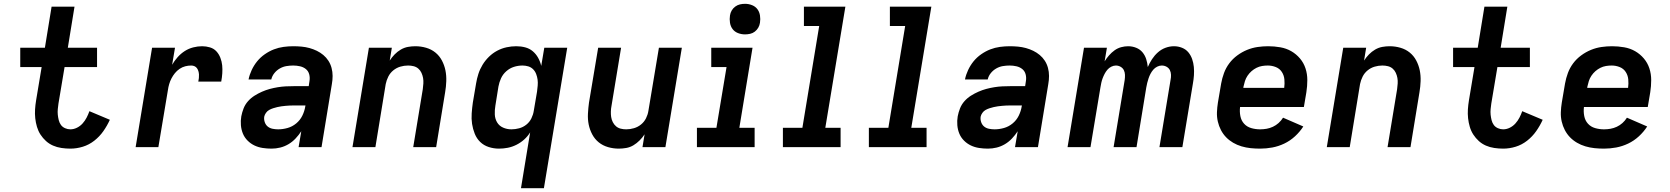

<svg xmlns="http://www.w3.org/2000/svg" viewBox="-20 -770 8740 1005"><path d="M348 8Q325 8 301.5 4.5Q278 1 257.5 -8Q237 -17 220.5 -32Q204 -47 192 -65.5Q180 -84 173.5 -106Q167 -128 164.5 -151Q162 -174 163.5 -197.5Q165 -221 169 -245L198 -419H86V-520H215L250 -735H370L335 -520H488V-419H318L286 -228Q284 -214 282.5 -199Q281 -184 282.5 -169.5Q284 -155 287.5 -141Q291 -127 299 -116Q307 -105 320.5 -99Q334 -93 348 -93Q366 -93 383 -101.5Q400 -110 412.5 -124Q425 -138 433.5 -154.5Q442 -171 448 -188L555 -143Q541 -112 521 -83.5Q501 -55 473.5 -33.5Q446 -12 413.5 -2Q381 8 348 8Z M690 0 776 -520H896L881 -431Q893 -452 910 -471Q927 -490 947.5 -503Q968 -516 991.5 -522Q1015 -528 1038 -528Q1059 -528 1079 -522Q1099 -516 1112.5 -501.5Q1126 -487 1133.5 -467.5Q1141 -448 1143 -428Q1145 -408 1143.5 -386Q1142 -364 1138 -343H1018Q1020 -352 1021 -361.5Q1022 -371 1021.5 -380Q1021 -389 1018.5 -397.5Q1016 -406 1011 -413Q1006 -420 998 -423.5Q990 -427 981 -427Q965 -427 949.5 -423Q934 -419 920 -409.5Q906 -400 895.5 -387Q885 -374 877.5 -359.5Q870 -345 865.5 -329.5Q861 -314 859 -299L809 0Z M1401 8Q1378 8 1355 4.5Q1332 1 1312 -8.5Q1292 -18 1276 -34Q1260 -50 1251.5 -70.5Q1243 -91 1241 -114.5Q1239 -138 1243 -161Q1247 -182 1255 -202.5Q1263 -223 1278 -240Q1293 -257 1312 -269Q1331 -281 1351.5 -290Q1372 -299 1392.5 -304.5Q1413 -310 1434.5 -313.5Q1456 -317 1476.5 -318Q1497 -319 1518 -319H1596L1600 -346Q1603 -364 1598.5 -381Q1594 -398 1581 -408.5Q1568 -419 1550.5 -423Q1533 -427 1515 -427Q1497 -427 1479 -424Q1461 -421 1444.5 -411.5Q1428 -402 1416 -387Q1404 -372 1400 -354H1281Q1286 -379 1297.5 -403.5Q1309 -428 1326 -449Q1343 -470 1366 -486Q1389 -502 1413.5 -511.5Q1438 -521 1464 -524.5Q1490 -528 1515 -528Q1537 -528 1558.5 -526Q1580 -524 1600 -518.5Q1620 -513 1638.5 -504Q1657 -495 1672.5 -482Q1688 -469 1699 -452Q1710 -435 1715.5 -414.5Q1721 -394 1721 -372.5Q1721 -351 1717 -329L1663 0H1543L1557 -83Q1544 -63 1527 -45Q1510 -27 1489.5 -15Q1469 -3 1446.5 2.5Q1424 8 1401 8ZM1436 -93Q1460 -93 1485 -100Q1510 -107 1530.5 -124Q1551 -141 1562.5 -164.5Q1574 -188 1578 -213L1579 -218H1518Q1507 -218 1496.5 -217.5Q1486 -217 1475 -216Q1464 -215 1453 -213.5Q1442 -212 1431.5 -209.5Q1421 -207 1410 -203.5Q1399 -200 1389 -194.5Q1379 -189 1372 -179Q1365 -169 1363 -159Q1361 -144 1366 -130Q1371 -116 1381.5 -107.5Q1392 -99 1406.5 -96Q1421 -93 1436 -93Z M1825 0 1911 -520H2031L2020 -453Q2031 -470 2045.5 -485Q2060 -500 2078 -510.5Q2096 -521 2115.5 -524.5Q2135 -528 2154 -528Q2183 -528 2210.5 -520Q2238 -512 2259 -495Q2280 -478 2293 -453.5Q2306 -429 2311.5 -402Q2317 -375 2316 -345.5Q2315 -316 2310 -287L2263 0H2143L2193 -303Q2195 -318 2196 -333Q2197 -348 2194.5 -362Q2192 -376 2186 -389Q2180 -402 2169.5 -411Q2159 -420 2145 -423.5Q2131 -427 2116 -427Q2095 -427 2075 -421Q2055 -415 2038.5 -401.5Q2022 -388 2012.5 -369Q2003 -350 1999 -330L1945 0Z M2707 215 2755 -77Q2742 -56 2723.5 -39.5Q2705 -23 2683 -12Q2661 -1 2638 3.5Q2615 8 2592 8Q2564 8 2538 -0.5Q2512 -9 2493.5 -27Q2475 -45 2465 -70Q2455 -95 2451 -121.5Q2447 -148 2449 -176.5Q2451 -205 2455 -233L2472 -333Q2476 -358 2484 -383Q2492 -408 2506 -431Q2520 -454 2539.5 -473Q2559 -492 2582.5 -504.5Q2606 -517 2631.5 -522.5Q2657 -528 2682 -528Q2707 -528 2729.5 -522Q2752 -516 2769 -501.5Q2786 -487 2797 -467Q2808 -447 2813 -425L2829 -520H2949L2827 215ZM2657 -93Q2677 -93 2697.5 -98.5Q2718 -104 2735 -117.5Q2752 -131 2761.5 -150.5Q2771 -170 2774 -190L2791 -290Q2793 -306 2794.5 -322Q2796 -338 2794 -353Q2792 -368 2786.5 -382.5Q2781 -397 2770.5 -407.5Q2760 -418 2745.5 -422.5Q2731 -427 2715 -427Q2692 -427 2670 -420Q2648 -413 2630 -397Q2612 -381 2602.5 -360Q2593 -339 2589 -317L2573 -217Q2569 -194 2570 -171Q2571 -148 2582 -129.5Q2593 -111 2613.5 -102Q2634 -93 2657 -93Z M3219 8Q3190 8 3162.5 0Q3135 -8 3114 -25Q3093 -42 3080 -66.5Q3067 -91 3061.5 -118Q3056 -145 3057.5 -174.5Q3059 -204 3063 -233L3111 -520H3231L3181 -217Q3178 -202 3177.5 -187Q3177 -172 3179 -158Q3181 -144 3187.5 -131Q3194 -118 3204.5 -109Q3215 -100 3229 -96.5Q3243 -93 3258 -93Q3278 -93 3298.5 -99Q3319 -105 3335.5 -118.5Q3352 -132 3361.5 -151Q3371 -170 3374 -190L3429 -520H3549L3463 0H3343L3354 -67Q3343 -50 3328 -35Q3313 -20 3295.5 -9.5Q3278 1 3258 4.5Q3238 8 3219 8Z M3628 0V-101H3730L3783 -419H3703V-520H3919L3850 -101H3930V0ZM3880 -590Q3860 -590 3842.5 -597Q3825 -604 3814.5 -618Q3804 -632 3801 -651Q3798 -670 3801 -689Q3803 -703 3810 -715Q3817 -727 3828.5 -735.5Q3840 -744 3853 -747Q3866 -750 3880 -750Q3899 -750 3916.5 -743Q3934 -736 3944.5 -722Q3955 -708 3958 -689Q3961 -670 3958 -651Q3956 -637 3949 -625Q3942 -613 3931 -604.5Q3920 -596 3906.5 -593Q3893 -590 3880 -590Z M4078 0V-101H4180L4268 -634H4188V-735H4405L4300 -101H4380V0Z M4528 0V-101H4630L4718 -634H4638V-735H4855L4750 -101H4830V0Z M5151 8Q5128 8 5105 4.5Q5082 1 5062 -8.5Q5042 -18 5026 -34Q5010 -50 5001.5 -70.5Q4993 -91 4991 -114.5Q4989 -138 4993 -161Q4997 -182 5005 -202.5Q5013 -223 5028 -240Q5043 -257 5062 -269Q5081 -281 5101.5 -290Q5122 -299 5142.5 -304.5Q5163 -310 5184.5 -313.5Q5206 -317 5226.5 -318Q5247 -319 5268 -319H5346L5350 -346Q5353 -364 5348.5 -381Q5344 -398 5331 -408.5Q5318 -419 5300.5 -423Q5283 -427 5265 -427Q5247 -427 5229 -424Q5211 -421 5194.5 -411.5Q5178 -402 5166 -387Q5154 -372 5150 -354H5031Q5036 -379 5047.5 -403.5Q5059 -428 5076 -449Q5093 -470 5116 -486Q5139 -502 5163.5 -511.5Q5188 -521 5214 -524.5Q5240 -528 5265 -528Q5287 -528 5308.5 -526Q5330 -524 5350 -518.5Q5370 -513 5388.5 -504Q5407 -495 5422.5 -482Q5438 -469 5449 -452Q5460 -435 5465.5 -414.5Q5471 -394 5471 -372.5Q5471 -351 5467 -329L5413 0H5293L5307 -83Q5294 -63 5277 -45Q5260 -27 5239.5 -15Q5219 -3 5196.5 2.5Q5174 8 5151 8ZM5186 -93Q5210 -93 5235 -100Q5260 -107 5280.5 -124Q5301 -141 5312.5 -164.5Q5324 -188 5328 -213L5329 -218H5268Q5257 -218 5246.5 -217.5Q5236 -217 5225 -216Q5214 -215 5203 -213.5Q5192 -212 5181.5 -209.5Q5171 -207 5160 -203.5Q5149 -200 5139 -194.5Q5129 -189 5122 -179Q5115 -169 5113 -159Q5111 -144 5116 -130Q5121 -116 5131.5 -107.5Q5142 -99 5156.5 -96Q5171 -93 5186 -93Z M5568 0 5654 -520H5774L5762 -449Q5772 -465 5785 -480Q5798 -495 5814 -506.5Q5830 -518 5848.5 -523Q5867 -528 5885 -528Q5907 -528 5927 -520Q5947 -512 5960 -496.5Q5973 -481 5979.5 -461Q5986 -441 5988 -419Q5997 -440 6010 -460Q6023 -480 6041 -496Q6059 -512 6081 -520Q6103 -528 6125 -528Q6147 -528 6167 -520Q6187 -512 6200 -496.5Q6213 -481 6220 -461Q6227 -441 6229 -419.5Q6231 -398 6229.5 -376Q6228 -354 6224 -332L6169 0H6049L6107 -351Q6110 -365 6109.5 -378.5Q6109 -392 6103.5 -403Q6098 -414 6086.5 -420.5Q6075 -427 6061 -427Q6049 -427 6037 -421Q6025 -415 6016.5 -405Q6008 -395 6002 -383.5Q5996 -372 5992 -360Q5988 -348 5985 -336Q5982 -324 5980 -312L5929 0H5809L5867 -351Q5869 -365 5868.5 -378.5Q5868 -392 5862.5 -403Q5857 -414 5845.5 -420.5Q5834 -427 5821 -427Q5809 -427 5797 -421Q5785 -415 5776.5 -405Q5768 -395 5762 -383.5Q5756 -372 5751.5 -360Q5747 -348 5744.5 -336Q5742 -324 5740 -312L5688 0Z M6576 8Q6551 8 6526.5 5.5Q6502 3 6478.5 -4Q6455 -11 6434.5 -23Q6414 -35 6398 -51.5Q6382 -68 6371 -89Q6360 -110 6354.5 -134Q6349 -158 6350 -183Q6351 -208 6355 -233L6372 -333Q6377 -361 6387 -388Q6397 -415 6414.5 -438.5Q6432 -462 6456.5 -480Q6481 -498 6508 -509Q6535 -520 6563 -524Q6591 -528 6618 -528Q6650 -528 6681.5 -522.5Q6713 -517 6739 -502Q6765 -487 6784.5 -464Q6804 -441 6813.5 -412Q6823 -383 6823 -351Q6823 -319 6818 -287L6805 -210H6471Q6468 -186 6472.5 -162.5Q6477 -139 6492 -122.5Q6507 -106 6529.5 -99.5Q6552 -93 6576 -93Q6593 -93 6610 -96Q6627 -99 6643 -106.5Q6659 -114 6672.5 -126Q6686 -138 6696 -154L6802 -108Q6784 -80 6758.5 -56.5Q6733 -33 6702.5 -18.5Q6672 -4 6640 2Q6608 8 6576 8ZM6702 -310Q6705 -332 6703 -354Q6701 -376 6689.5 -393.5Q6678 -411 6658 -419Q6638 -427 6616 -427Q6601 -427 6586 -424.5Q6571 -422 6557 -415Q6543 -408 6531 -397.5Q6519 -387 6510 -373.5Q6501 -360 6496.5 -345.5Q6492 -331 6489 -317L6488 -310Z M6925 0 7011 -520H7131L7120 -453Q7131 -470 7145.5 -485Q7160 -500 7178 -510.5Q7196 -521 7215.5 -524.5Q7235 -528 7254 -528Q7283 -528 7310.5 -520Q7338 -512 7359 -495Q7380 -478 7393 -453.5Q7406 -429 7411.5 -402Q7417 -375 7416 -345.5Q7415 -316 7410 -287L7363 0H7243L7293 -303Q7295 -318 7296 -333Q7297 -348 7294.5 -362Q7292 -376 7286 -389Q7280 -402 7269.5 -411Q7259 -420 7245 -423.5Q7231 -427 7216 -427Q7195 -427 7175 -421Q7155 -415 7138.5 -401.5Q7122 -388 7112.5 -369Q7103 -350 7099 -330L7045 0Z M7848 8Q7825 8 7801.5 4.5Q7778 1 7757.5 -8Q7737 -17 7720.5 -32Q7704 -47 7692 -65.5Q7680 -84 7673.5 -106Q7667 -128 7664.5 -151Q7662 -174 7663.5 -197.5Q7665 -221 7669 -245L7698 -419H7586V-520H7715L7750 -735H7870L7835 -520H7988V-419H7818L7786 -228Q7784 -214 7782.5 -199Q7781 -184 7782.5 -169.5Q7784 -155 7787.5 -141Q7791 -127 7799 -116Q7807 -105 7820.5 -99Q7834 -93 7848 -93Q7866 -93 7883 -101.5Q7900 -110 7912.5 -124Q7925 -138 7933.5 -154.5Q7942 -171 7948 -188L8055 -143Q8041 -112 8021 -83.5Q8001 -55 7973.5 -33.5Q7946 -12 7913.5 -2Q7881 8 7848 8Z M8376 8Q8351 8 8326.5 5.5Q8302 3 8278.5 -4Q8255 -11 8234.5 -23Q8214 -35 8198 -51.5Q8182 -68 8171 -89Q8160 -110 8154.5 -134Q8149 -158 8150 -183Q8151 -208 8155 -233L8172 -333Q8177 -361 8187 -388Q8197 -415 8214.5 -438.5Q8232 -462 8256.5 -480Q8281 -498 8308 -509Q8335 -520 8363 -524Q8391 -528 8418 -528Q8450 -528 8481.5 -522.5Q8513 -517 8539 -502Q8565 -487 8584.5 -464Q8604 -441 8613.5 -412Q8623 -383 8623 -351Q8623 -319 8618 -287L8605 -210H8271Q8268 -186 8272.5 -162.5Q8277 -139 8292 -122.5Q8307 -106 8329.5 -99.5Q8352 -93 8376 -93Q8393 -93 8410 -96Q8427 -99 8443 -106.5Q8459 -114 8472.5 -126Q8486 -138 8496 -154L8602 -108Q8584 -80 8558.5 -56.5Q8533 -33 8502.5 -18.5Q8472 -4 8440 2Q8408 8 8376 8ZM8502 -310Q8505 -332 8503 -354Q8501 -376 8489.5 -393.5Q8478 -411 8458 -419Q8438 -427 8416 -427Q8401 -427 8386 -424.5Q8371 -422 8357 -415Q8343 -408 8331 -397.5Q8319 -387 8310 -373.5Q8301 -360 8296.5 -345.5Q8292 -331 8289 -317L8288 -310Z"/></svg>

Font: Zed Sans Extended
Style: Bold Italic
Weight: 700
Width: 7
Italic angle: -9°
Designer: Belleve Invis
Foundry: Belleve Invis
Version: Version 1.0.0; ttfautohint (v1.8.4)